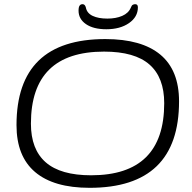

<svg xmlns="http://www.w3.org/2000/svg" viewBox="-20 -893 917 919"><path d="M409 6Q237 6 148 -69.5Q59 -145 59 -294Q59 -706 484 -706Q658 -706 747.5 -631.5Q837 -557 837 -408Q837 6 409 6ZM416 -54Q766 -54 766 -399Q766 -522 695.5 -584Q625 -646 478 -646Q128 -646 128 -301Q128 -178 199 -116Q270 -54 416 -54ZM489 -753Q427 -753 391.5 -777.5Q356 -802 356 -842Q356 -859 361 -866Q366 -873 375 -873Q387 -873 391 -857Q396 -830 423.5 -817Q451 -804 494 -804Q535 -804 565 -817Q595 -830 606 -856Q610 -867 615.5 -870Q621 -873 627 -873Q640 -873 640 -858Q640 -812 597.5 -782.5Q555 -753 489 -753Z"/></svg>

Font: Asap Expanded Expanded Light
Style: Italic
Weight: 300
Width: 7
Italic angle: -6°
Designer: Pablo Cosgaya
Foundry: Omnibus-Type
Version: Version 3.001; ttfautohint (v1.8.4.7-5d5b)